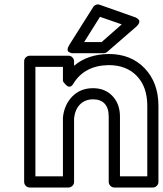

<svg xmlns="http://www.w3.org/2000/svg" viewBox="-20 -813 728 858"><path d="M87.9 0V-539.1Q87.9 -549.8 95.7 -556.9Q103.5 -564 112.8 -564H286.1Q296.9 -564 304 -556.2Q311 -548.3 311 -539.1V-519Q370.6 -570.3 465.8 -571.8Q565.4 -571.8 626.7 -507.6Q688 -443.4 688 -339.8V0Q688 10.7 680.2 17.8Q672.4 24.9 663.1 24.9H491.2Q480.5 24.9 473.1 17.1Q465.8 9.3 465.8 0V-292Q465.8 -330.1 447.8 -349.6Q429.7 -369.1 396 -369.1Q360.4 -369.1 337.9 -346.7Q315.4 -324.2 311 -284.2V0Q311 10.7 303.2 17.8Q295.4 24.9 286.1 24.9H112.8Q102.1 24.9 95 17.1Q87.9 9.3 87.9 0ZM138.2 -24.9H261.2V-285.2V-288.1Q267.1 -345.2 303.2 -382.1Q339.4 -418.9 396 -418.9Q449.7 -418.9 482.9 -383.5Q516.1 -348.1 516.1 -292V-24.9H638.2V-339.8Q638.2 -424.8 591.6 -473.4Q544.9 -522 465.8 -522Q356.9 -520.5 307.1 -438Q301.3 -428.2 294.4 -426.3Q287.6 -424.3 282 -428Q276.4 -431.6 271.5 -436.8Q266.6 -441.9 263.7 -446.3L261.2 -451.2V-514.2H138.2ZM290 -612.8 396 -780.8Q400.4 -788.1 408.9 -791.5Q417.5 -794.9 424.8 -792L581.1 -736.8Q583 -736.3 585.7 -735.4Q588.4 -734.4 593.8 -730.5Q599.1 -726.6 601.6 -722.2Q604 -717.8 601.3 -710.2Q598.6 -702.6 588.9 -693.8L459 -581.1Q451.7 -575.2 442.9 -575.2H311Q311 -575.7 306.4 -575.2Q301.8 -574.7 296.1 -576.7Q290.5 -578.6 286.1 -581.8Q281.7 -585 282.2 -593Q282.7 -601.1 290 -612.8ZM356 -625H434.1L523.9 -704.1L426.8 -737.8Z"/></svg>

Font: Trueno Bold Outline
Style: Regular
Weight: 700
Width: 6
Designer: Julieta Ulanovsky
Foundry: Julieta Ulanovsky
Version: Version 3.001b | FøM Fix